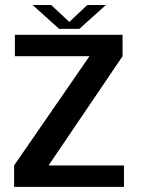

<svg xmlns="http://www.w3.org/2000/svg" viewBox="-20 -728 548 748"><path d="M35 0H463V-83.5H164L164.5 -76.5L457.5 -509V-592.5H38V-509H333.5L333 -515.5L35 -83.5ZM210.5 -615.5H289L392.5 -708.5H320L250 -642.5L179.5 -708.5H107Z"/></svg>

Font: Anybody UltraCondensed Thin Medium
Style: Regular
Weight: 500
Version: Version 1.111